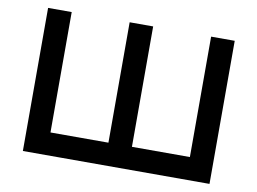

<svg xmlns="http://www.w3.org/2000/svg" viewBox="-76 -812 1240 925"><g transform="rotate(10 544.5 -350.0)"><path d="M88 0V-700H203.5V-111H487V-700H602V-111H885.5V-700H1001V0Z"/></g></svg>

Font: Overpass SemiBold
Style: Regular
Weight: 600
Designer: Delve Withrington, Dave Bailey, Thomas Jockin
Foundry: Delve Fonts LLC
Version: Version 4.000